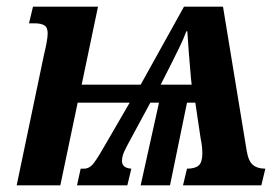

<svg xmlns="http://www.w3.org/2000/svg" viewBox="-20 -556 837 576"><path d="M112 -392Q117 -412 120 -429Q123 -446 123 -456Q123 -474 113 -480Q103 -486 84 -486H67L79 -536H274L225 -302H402L532 -536H649L720 -104Q725 -73 738.5 -61.5Q752 -50 776 -50L764 0H529L541 -50Q565 -50 576 -59.5Q587 -69 587 -96Q587 -117 582 -140L566 -248H541L490 0H402L457 -248H431L370 -135Q360 -117 353 -102Q346 -87 346 -73Q346 -52 374 -50L362 0H211L222 -50H232Q249 -50 262 -67.5Q275 -85 300 -129L369 -248H213L161 0H30ZM462 -302H555L553 -320Q549 -364 546.5 -397.5Q544 -431 542 -462H539Q531 -440 517.5 -412.5Q504 -385 493 -363Z"/></svg>

Font: Noto Serif ExtraCondensed
Style: Bold Italic
Weight: 700
Width: 2
Italic angle: -12°
Designer: Monotype Design Team
Foundry: Monotype Imaging Inc.
Version: Version 2.013; ttfautohint (v1.8.4.7-5d5b)